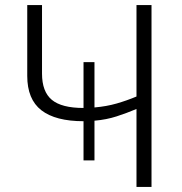

<svg xmlns="http://www.w3.org/2000/svg" viewBox="-20 -734 716 754"><path d="M575 -714V0H516V-306Q478 -290 438 -277Q398 -264 351 -260V-104H308V-258Q198 -258 142.5 -301Q87 -344 87 -436V-714H145V-445Q145 -374 183.5 -342Q222 -310 308 -310V-490H351V-312Q398 -316 438 -327.5Q478 -339 516 -355V-714Z"/></svg>

Font: BC Sans Light
Style: Regular
Weight: 300
Designer: Monotype Design Team
Foundry: Monotype Imaging Inc.
Version: Version 2.000;GOOG;noto-source:20170915:90ef993387c0